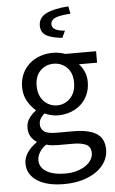

<svg xmlns="http://www.w3.org/2000/svg" viewBox="-63 -786 630 1052"><g transform="rotate(-5 252.0 -260.0)"><path d="M246 224Q201 224 164 215.5Q127 207 100.5 190Q74 173 59.5 149Q45 125 45 93Q45 62 64 34Q83 6 116 -17V-21Q98 -32 85.5 -51.5Q73 -71 73 -100Q73 -131 90 -154Q107 -177 126 -190V-194Q102 -214 82.5 -247.5Q63 -281 63 -325Q63 -365 77.5 -397Q92 -429 117 -451.5Q142 -474 175.5 -486Q209 -498 246 -498Q266 -498 283.5 -494.5Q301 -491 315 -486H484V-423H384Q401 -406 412.5 -380Q424 -354 424 -323Q424 -284 410 -252.5Q396 -221 372 -199.5Q348 -178 315.5 -166Q283 -154 246 -154Q228 -154 209 -158.5Q190 -163 173 -171Q160 -160 151 -146.5Q142 -133 142 -113Q142 -90 160 -75Q178 -60 228 -60H322Q407 -60 449.5 -32.5Q492 -5 492 56Q492 90 475 120.5Q458 151 426 174Q394 197 348.5 210.5Q303 224 246 224ZM246 -209Q267 -209 285.5 -217Q304 -225 318.5 -240Q333 -255 341 -276.5Q349 -298 349 -325Q349 -379 319 -408.5Q289 -438 246 -438Q203 -438 173 -408.5Q143 -379 143 -325Q143 -298 151 -276.5Q159 -255 173.5 -240Q188 -225 206.5 -217Q225 -209 246 -209ZM258 167Q293 167 321.5 158.5Q350 150 370 136.5Q390 123 401 105Q412 87 412 68Q412 34 387 21Q362 8 314 8H230Q216 8 199.5 6.5Q183 5 167 0Q141 19 129 40Q117 61 117 82Q117 121 154.5 144Q192 167 258 167ZM306 -575Q241 -582 215 -600Q189 -618 189 -652Q189 -696 231.5 -717.5Q274 -739 354 -744L362 -703Q299 -699 276 -687.5Q253 -676 253 -655Q253 -635 271 -625.5Q289 -616 324 -613Z"/></g></svg>

Font: Pinyin1712
Style: Regular
Weight: 400
Version: Version 1